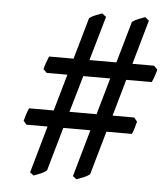

<svg xmlns="http://www.w3.org/2000/svg" viewBox="-46 -672 570 652"><g transform="rotate(5 239.5 -346.5)"><path d="M194.8 -288.1H287.1L322.8 -413.1H231ZM393.6 -469.2H467.3L479.5 -457Q477.1 -446.3 472.7 -433.8Q468.3 -421.4 464.4 -413.1H377.4L341.8 -288.1H415.5L426.3 -274.9Q423.8 -265.1 420.2 -252.7Q416.5 -240.2 412.6 -231.9H325.7L283.2 -83Q274.4 -76.2 262.7 -71.3Q251 -66.4 238.3 -62L225.6 -71.8L271 -231.9H178.7L136.2 -83Q127.4 -76.2 116.2 -71.3Q105 -66.4 92.3 -62L79.6 -71.8L125 -231.9H53.2L42.5 -244.1Q44.9 -253.9 48.8 -266.1Q52.7 -278.3 57.1 -288.1H141.1L176.8 -413.1H106.4L94.2 -424.8Q96.7 -435.5 101.1 -447.5Q105.5 -459.5 109.4 -469.2H192.9L233.4 -610.8Q244.1 -618.7 254.9 -622.6Q265.6 -626.5 276.4 -630.9L290.5 -620.1L247.1 -469.2H338.9L379.4 -610.8Q390.1 -618.7 401.1 -622.6Q412.1 -626.5 423.3 -630.9L436.5 -620.1Z"/></g></svg>

Font: Gentium Basic
Style: Regular
Weight: 400
Designer: J. Victor Gaultney and Annie Olsen
Foundry: SIL International
Version: Version 1.100